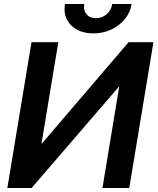

<svg xmlns="http://www.w3.org/2000/svg" viewBox="-20 -938 786 958"><path d="M137.2 -727.5H271L187 -221.2H188.5L621.6 -727.5H745.6L625 0H491.2L574.7 -505.4H573.2L137.7 0H16.6ZM446.3 -771.5Q374 -771.5 333.7 -813Q293.5 -854.5 304.2 -918H400.4Q395 -887.2 411.6 -867.2Q428.2 -847.2 458.5 -847.2Q489.3 -847.2 512.2 -867.2Q535.2 -887.2 540 -918H636.7Q629.9 -875.5 602.8 -842.5Q575.7 -809.6 534.9 -790.5Q494.1 -771.5 446.3 -771.5Z"/></svg>

Font: Inter Display Semi Bold
Style: Italic
Weight: 600
Italic angle: -9.39999°
Designer: Rasmus Andersson
Foundry: rsms
Version: Version 4.000;git-4fc901f